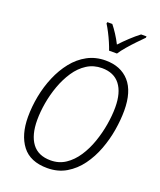

<svg xmlns="http://www.w3.org/2000/svg" viewBox="-170 -1051 968 1165"><g transform="rotate(20 313.5 -468.5)"><path d="M277 10Q167 10 114.5 -58.5Q62 -127 62 -243Q62 -309 75 -377Q88 -445 114.5 -507.5Q141 -570 180 -619Q219 -668 271.5 -696.5Q324 -725 389 -725Q487 -725 542.5 -662.5Q598 -600 598 -477Q598 -418 587 -351.5Q576 -285 552 -221Q528 -157 490 -105Q452 -53 399 -21.5Q346 10 277 10ZM280 -41Q334 -41 376 -69Q418 -97 449 -144Q480 -191 500 -248.5Q520 -306 530 -365.5Q540 -425 540 -477Q540 -572 500.5 -623Q461 -674 384 -674Q330 -674 287 -646.5Q244 -619 213 -572.5Q182 -526 161.5 -469.5Q141 -413 131 -354.5Q121 -296 121 -244Q121 -147 160.5 -94Q200 -41 280 -41ZM387 -788Q380 -809 368 -837Q356 -865 342 -892Q328 -919 316 -938L318 -947H350Q367 -926 385.5 -897.5Q404 -869 419 -839Q446 -868 476.5 -896.5Q507 -925 536 -947H571L570 -938Q552 -920 526 -893Q500 -866 476 -838Q452 -810 438 -788Z"/></g></svg>

Font: Noto Sans SemiCondensed Light
Style: Italic
Weight: 300
Width: 4
Italic angle: -12°
Designer: Monotype Design Team
Foundry: Monotype Imaging Inc.
Version: Version 2.013; ttfautohint (v1.8.4.7-5d5b)